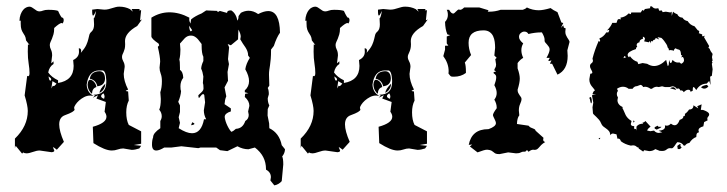

<svg xmlns="http://www.w3.org/2000/svg" viewBox="-20 -467 2262 597"><path d="M351.1 -446.3Q369.1 -446.3 384.3 -438.5L393.1 -430.7L389.2 -439H415L412.1 -435.1H418.9L415.5 -403.8L421.4 -406.7L406.7 -386.2Q368.7 -364.7 368.7 -339.4L369.1 -329.1Q369.1 -320.8 367.7 -315.2Q366.2 -309.6 364.3 -305.2Q362.3 -300.8 360.8 -297.4Q359.4 -293.9 359.4 -290Q359.4 -283.2 363.5 -275.9Q367.7 -268.6 367.7 -259.3L364.7 -237.3Q364.7 -215.3 378.4 -188.5L371.1 -185.1Q371.1 -183.1 378.4 -182.6L380.4 -154.3Q372.6 -139.2 372.6 -117.7Q372.6 -93.8 380.4 -78.6L418.9 -58.6V-20L396 -16.1L418.9 -13.7L413.1 -5.4Q399.9 -1 389.6 -1L363.3 -5.4Q355 -5.4 345.9 -2.2Q336.9 1 327.6 1Q306.6 1 270.5 -22L268.6 -72.8Q311 -84.5 311 -104Q311 -111.3 305.2 -119.6L309.1 -149.9L279.8 -160.6L284.7 -170.9L268.6 -163.1L275.4 -169.9L270.5 -172.4Q310.5 -172.4 310.5 -212.4V-217.3Q309.1 -247.6 298.3 -248H287.6Q254.9 -247.1 249.5 -203.6Q251 -178.7 271 -168.9L260.7 -169.9Q251 -169.9 241.9 -165.3Q232.9 -160.6 225.8 -154.3Q218.8 -147.9 214.6 -141.4Q210.4 -134.8 210.4 -131.3L211.9 -126.5Q211.9 -119.6 182.1 -108.9Q164.1 -102.5 164.1 -80.1Q164.1 -59.6 178.7 -25.9L156.7 -1.5Q147.5 -9.3 144.5 -9.3L148.9 1.5Q148.9 5.4 140.6 6.3L103.5 1Q94.2 1 82.3 5.4Q70.3 9.8 62.5 9.8Q55.7 9.8 52.2 6.8L48.8 10.7L28.8 -13.7L26.4 -6.8V-36.1Q66.4 -74.7 66.4 -122.1Q66.4 -138.2 56.6 -170.4L64.5 -231L67.4 -230Q71.8 -230 71.8 -240.2Q71.8 -252.9 69.1 -269.3Q66.4 -285.6 66.4 -306.6L66.9 -329.1L71.8 -327.1L61 -341.3Q60.1 -350.6 57.4 -355.5Q54.7 -360.4 51.8 -364.7Q48.8 -369.1 46.6 -375.5Q44.4 -381.8 44.4 -394V-402.8L40.5 -402.3Q41 -414.1 44.2 -422.4Q47.4 -430.7 51.8 -436Q56.2 -441.4 61.5 -443.8Q66.9 -446.3 71.3 -446.3Q75.2 -446.3 79.1 -444.1Q83 -441.9 86.7 -439Q90.3 -436 94.2 -433.8Q98.1 -431.6 102.5 -431.6Q107.9 -431.6 114 -434.1Q120.1 -436.5 129.9 -436.5Q151.9 -436.5 160.6 -433.1Q170.4 -411.6 173.8 -411.6L174.8 -412.6Q178.2 -409.2 178.2 -404.8Q178.2 -398.9 174.8 -394L171.9 -395.5Q165.5 -395.5 148.4 -379.9V-377.4Q148.4 -367.7 146.2 -360.1Q144 -352.5 141.6 -346.7Q139.2 -340.8 137 -336.2Q134.8 -331.5 134.8 -326.7Q134.8 -319.8 138.4 -312.7Q142.1 -305.7 142.1 -294.4L139.2 -270L146.5 -276.4V-268.1Q133.3 -259.8 129.9 -241.7Q140.1 -227.1 160.6 -217.3V-209Q209 -216.8 209 -262.2L207.5 -280.3Q225.6 -289.1 225.6 -305.7L225.1 -316.9Q232.4 -316.9 232.4 -309.1L231.4 -302.7Q243.7 -316.9 248.3 -327.1Q252.9 -337.4 254.6 -345.2Q256.3 -353 257.8 -358.6Q259.3 -364.3 265.6 -369.6Q272.5 -376.5 272.5 -391.1L271.5 -410.2Q274.9 -410.2 278.8 -433.1Q272 -418.5 269.5 -418.5Q266.6 -418.5 266.6 -432.6V-437L282.7 -439L304.2 -437Q311.5 -437 317.4 -438.5Q323.2 -439.9 328.6 -441.7Q334 -443.4 339.4 -444.8Q344.7 -446.3 351.1 -446.3ZM136.2 -216.3Q139.2 -216.3 139.2 -220.7Q139.2 -224.1 130.9 -229.5Q132.8 -216.3 136.2 -216.3ZM143.1 -214.8 139.6 -191.9 144.5 -200.7 146.5 -199.2Q149.9 -199.2 155.8 -207ZM294.4 -168Q294.4 -163.1 303.7 -159.7L305.2 -166.5Q305.2 -171.9 301.8 -176.8Q294.4 -172.4 294.4 -168ZM282.7 -198.7Q278.3 -218.3 259.3 -222.2Q262.7 -244.6 288.6 -245.6Q306.2 -245.6 306.6 -222.2Q305.7 -201.2 282.7 -198.7ZM266.1 -175.8Q262.2 -177.2 257.6 -185.1Q252.9 -192.9 252.4 -204.1Q252.9 -211.9 255.4 -215.8Q257.3 -219.2 260.7 -219.2Q268.1 -217.8 273.4 -211.2Q278.8 -204.6 279.8 -196.3Q266.6 -192.4 266.1 -175.8ZM289.6 -178.2Q290 -189.9 307.6 -207Q306.2 -187.5 289.6 -178.2Z M621.1 -434.6 655.8 -433.1Q655.8 -429.7 657.7 -429.7L663.6 -433.1L686 -426.8Q686 -434.6 696.8 -434.6H699.2Q713.9 -425.3 718.3 -402.8Q721.7 -407.7 721.7 -417L729 -427.2Q741.2 -433.6 752.9 -433.6Q768.1 -433.6 782.7 -423.3Q800.8 -432.6 814 -432.6Q849.6 -432.6 850.6 -365.2Q840.3 -351.1 831.5 -324.2L822.8 -313Q822.8 -294.9 821.8 -283.7Q820.8 -272.5 819.6 -264.4Q818.4 -256.3 817.4 -249.8Q816.4 -243.2 816.4 -234.9L817.4 -200.7L812.5 -193.4Q815.9 -187 815.9 -173.8L812.5 -161.6Q812.5 -148.4 817.4 -139.2L812.5 -127.9L812 -107.9L816.9 -83L817.4 -68.4Q848.6 -53.2 856 -15.6L866.2 -2.9Q865.7 9.3 857.4 19.5Q860.8 25.9 860.8 44.4L856 96.2Q846.7 106.9 833 109.4L820.8 94.2L822.3 84Q822.3 68.4 807.1 60.5V59.1Q807.1 17.6 772.5 -8.3L752.4 -2.9Q734.9 -2.9 718.3 -12.2L687 2.9L664.1 0L652.3 -8.3H603.5L596.7 -6.3L543.9 -12.2L513.2 -8.3H490.7Q475.6 1 465.8 1Q452.6 1 452.6 -17.6Q452.6 -31.2 456.1 -40V-40.5Q456.1 -53.2 478.5 -68.4V-90.8Q482.9 -98.1 482.9 -105.5Q482.9 -116.7 475.1 -126Q480 -136.2 480 -159.2L478.5 -180.2Q483.4 -194.8 483.4 -214.4Q483.4 -228.5 479.7 -238Q476.1 -247.6 476.1 -256.8L478 -275.4Q478 -290.5 470.7 -321.3L475.1 -326.2L473.1 -331.5Q450.7 -346.7 450.7 -354V-412.1Q477.5 -428.7 506.8 -428.7Q537.6 -428.7 568.8 -412.1L568.4 -407.2Q568.4 -400.4 572.3 -393.6L574.2 -406.7Q580.6 -412.1 588.9 -416.7Q597.2 -421.4 606.9 -425.3ZM567.9 -387.2Q569.3 -369.6 573.7 -369.6L577.6 -373ZM720.2 -344.7 697.8 -326.2 688 -330.1 692.4 -320.3 689 -283.2 691.9 -267.6 687.5 -243.2 689 -215.8 678.2 -195.3 683.6 -167.5Q681.2 -162.1 679.9 -156Q678.7 -149.9 678.2 -143.1L697.8 -129.9V-120.6Q678.7 -114.7 678.7 -103.5Q678.7 -100.6 680.2 -94.7Q681.6 -88.9 684.3 -82.3Q687 -75.7 690.9 -68.8Q694.8 -62 699.2 -57.1Q706.5 -59.6 713.4 -66.4Q734.9 -67.4 742.7 -90.8Q753.4 -97.2 753.4 -109.9L751.5 -120.6L755.4 -137.7Q755.4 -152.8 741.2 -165.5L742.2 -175.3L752.4 -177.2L741.2 -180.2V-186Q754.4 -197.8 754.4 -214.8Q754.4 -231 742.7 -251.5Q745.1 -268.6 756.8 -287.1L751.5 -294.4Q751.5 -302.2 749 -308.3Q746.6 -314.5 742.9 -320.1Q739.3 -325.7 735.1 -331.5Q731 -337.4 727.1 -344.7L728.5 -353Q728.5 -362.3 721.2 -375ZM539.6 -331.5 541 -313Q541 -305.7 540.3 -297.6Q539.6 -289.6 537.6 -281.2Q539.6 -277.8 539.6 -256.3V-249.5Q548.8 -244.6 549.8 -225.1Q541 -213.9 541 -198.7Q541 -187.5 543 -184.1Q542 -168.5 534.2 -150.4L539.6 -139.2V-118.7L535.6 -102.5L539.6 -85L535.6 -68.4Q560.1 -52.7 577.1 -52.7Q606 -52.7 614.3 -96.2H621.1Q613.8 -109.4 613.8 -124L617.7 -148.9L615.7 -166Q615.7 -174.3 611.8 -174.3Q609.4 -174.3 607.4 -172.4Q605.5 -170.4 603.8 -168.2Q602.1 -166 600.8 -164.3Q599.6 -162.6 599.1 -162.6Q596.7 -162.6 596.7 -170.9Q599.6 -173.8 606.2 -179.9Q612.8 -186 612.8 -191.9Q612.8 -204.6 610.8 -208.5L612.3 -229Q611.3 -236.3 609.6 -242.4Q607.9 -248.5 605.5 -253.4Q606 -264.2 612.3 -277.3V-290.5Q606.9 -300.3 606.9 -325.7V-330.1Q605 -332 602.1 -336.4Q599.1 -340.8 595.2 -345.2Q591.3 -349.6 585.9 -353Q580.6 -356.4 574.2 -356.4Q567.4 -356.4 563 -354.2Q558.6 -352.1 554.9 -348.6Q551.3 -345.2 547.9 -340.8Q544.4 -336.4 539.6 -331.5ZM577.6 -86.9Q584.5 -84 584.5 -82Q584.5 -79.1 574.2 -77.6Z M1239.7 -446.3Q1257.8 -446.3 1272.9 -438.5L1281.7 -430.7L1277.8 -439H1303.7L1300.8 -435.1H1307.6L1304.2 -403.8L1310.1 -406.7L1295.4 -386.2Q1257.3 -364.7 1257.3 -339.4L1257.8 -329.1Q1257.8 -320.8 1256.3 -315.2Q1254.9 -309.6 1252.9 -305.2Q1251 -300.8 1249.5 -297.4Q1248 -293.9 1248 -290Q1248 -283.2 1252.2 -275.9Q1256.3 -268.6 1256.3 -259.3L1253.4 -237.3Q1253.4 -215.3 1267.1 -188.5L1259.8 -185.1Q1259.8 -183.1 1267.1 -182.6L1269 -154.3Q1261.2 -139.2 1261.2 -117.7Q1261.2 -93.8 1269 -78.6L1307.6 -58.6V-20L1284.7 -16.1L1307.6 -13.7L1301.8 -5.4Q1288.6 -1 1278.3 -1L1252 -5.4Q1243.7 -5.4 1234.6 -2.2Q1225.6 1 1216.3 1Q1195.3 1 1159.2 -22L1157.2 -72.8Q1199.7 -84.5 1199.7 -104Q1199.7 -111.3 1193.8 -119.6L1197.8 -149.9L1168.5 -160.6L1173.3 -170.9L1157.2 -163.1L1164.1 -169.9L1159.2 -172.4Q1199.2 -172.4 1199.2 -212.4V-217.3Q1197.8 -247.6 1187 -248H1176.3Q1143.6 -247.1 1138.2 -203.6Q1139.6 -178.7 1159.7 -168.9L1149.4 -169.9Q1139.6 -169.9 1130.6 -165.3Q1121.6 -160.6 1114.5 -154.3Q1107.4 -147.9 1103.3 -141.4Q1099.1 -134.8 1099.1 -131.3L1100.6 -126.5Q1100.6 -119.6 1070.8 -108.9Q1052.7 -102.5 1052.7 -80.1Q1052.7 -59.6 1067.4 -25.9L1045.4 -1.5Q1036.1 -9.3 1033.2 -9.3L1037.6 1.5Q1037.6 5.4 1029.3 6.3L992.2 1Q982.9 1 970.9 5.4Q959 9.8 951.2 9.8Q944.3 9.8 940.9 6.8L937.5 10.7L917.5 -13.7L915 -6.8V-36.1Q955.1 -74.7 955.1 -122.1Q955.1 -138.2 945.3 -170.4L953.1 -231L956.1 -230Q960.4 -230 960.4 -240.2Q960.4 -252.9 957.8 -269.3Q955.1 -285.6 955.1 -306.6L955.6 -329.1L960.4 -327.1L949.7 -341.3Q948.7 -350.6 946 -355.5Q943.4 -360.4 940.4 -364.7Q937.5 -369.1 935.3 -375.5Q933.1 -381.8 933.1 -394V-402.8L929.2 -402.3Q929.7 -414.1 932.9 -422.4Q936 -430.7 940.4 -436Q944.8 -441.4 950.2 -443.8Q955.6 -446.3 960 -446.3Q963.9 -446.3 967.8 -444.1Q971.7 -441.9 975.3 -439Q979 -436 982.9 -433.8Q986.8 -431.6 991.2 -431.6Q996.6 -431.6 1002.7 -434.1Q1008.8 -436.5 1018.6 -436.5Q1040.5 -436.5 1049.3 -433.1Q1059.1 -411.6 1062.5 -411.6L1063.5 -412.6Q1066.9 -409.2 1066.9 -404.8Q1066.9 -398.9 1063.5 -394L1060.5 -395.5Q1054.2 -395.5 1037.1 -379.9V-377.4Q1037.1 -367.7 1034.9 -360.1Q1032.7 -352.5 1030.3 -346.7Q1027.8 -340.8 1025.6 -336.2Q1023.4 -331.5 1023.4 -326.7Q1023.4 -319.8 1027.1 -312.7Q1030.8 -305.7 1030.8 -294.4L1027.8 -270L1035.2 -276.4V-268.1Q1022 -259.8 1018.6 -241.7Q1028.8 -227.1 1049.3 -217.3V-209Q1097.7 -216.8 1097.7 -262.2L1096.2 -280.3Q1114.3 -289.1 1114.3 -305.7L1113.8 -316.9Q1121.1 -316.9 1121.1 -309.1L1120.1 -302.7Q1132.3 -316.9 1137 -327.1Q1141.6 -337.4 1143.3 -345.2Q1145 -353 1146.5 -358.6Q1147.9 -364.3 1154.3 -369.6Q1161.1 -376.5 1161.1 -391.1L1160.2 -410.2Q1163.6 -410.2 1167.5 -433.1Q1160.6 -418.5 1158.2 -418.5Q1155.3 -418.5 1155.3 -432.6V-437L1171.4 -439L1192.9 -437Q1200.2 -437 1206.1 -438.5Q1211.9 -439.9 1217.3 -441.7Q1222.7 -443.4 1228 -444.8Q1233.4 -446.3 1239.7 -446.3ZM1024.9 -216.3Q1027.8 -216.3 1027.8 -220.7Q1027.8 -224.1 1019.5 -229.5Q1021.5 -216.3 1024.9 -216.3ZM1031.7 -214.8 1028.3 -191.9 1033.2 -200.7 1035.2 -199.2Q1038.6 -199.2 1044.4 -207ZM1183.1 -168Q1183.1 -163.1 1192.4 -159.7L1193.8 -166.5Q1193.8 -171.9 1190.4 -176.8Q1183.1 -172.4 1183.1 -168ZM1171.4 -198.7Q1167 -218.3 1147.9 -222.2Q1151.4 -244.6 1177.2 -245.6Q1194.8 -245.6 1195.3 -222.2Q1194.3 -201.2 1171.4 -198.7ZM1154.8 -175.8Q1150.9 -177.2 1146.2 -185.1Q1141.6 -192.9 1141.1 -204.1Q1141.6 -211.9 1144 -215.8Q1146 -219.2 1149.4 -219.2Q1156.7 -217.8 1162.1 -211.2Q1167.5 -204.6 1168.5 -196.3Q1155.3 -192.4 1154.8 -175.8ZM1178.2 -178.2Q1178.7 -189.9 1196.3 -207Q1194.8 -187.5 1178.2 -178.2Z M1470.2 -443.8 1499 -435.1 1496.6 -430.7H1502Q1519.5 -430.7 1536.6 -436.5H1605.5Q1613.8 -439 1618.2 -443.8Q1635.7 -435.1 1655.3 -435.1Q1668.9 -435.1 1691.9 -441.9Q1699.7 -435.5 1713.4 -429.2L1725.6 -397L1731.4 -395.5L1724.1 -380.4L1731.4 -388.2L1733.4 -380.9L1738.8 -378.9L1737.8 -368.7Q1737.8 -362.8 1739.5 -358.6Q1741.2 -354.5 1743.4 -350.8Q1745.6 -347.2 1747.8 -344Q1750 -340.8 1751 -336.9L1744.1 -310.5L1745.1 -293.5Q1745.1 -249.5 1713.4 -234.9L1696.8 -268.6L1689.9 -269L1694.8 -279.3L1687.5 -277.3Q1685.1 -277.3 1685.1 -279.3L1689.5 -287.1H1679.2Q1689 -304.2 1689 -313.5Q1689 -317.9 1686.5 -321.5Q1684.1 -325.2 1681.2 -328.4Q1678.2 -331.5 1675.8 -334.5Q1673.3 -337.4 1673.3 -340.3V-344.2Q1673.3 -352.1 1665 -366.2H1660.2Q1652.3 -366.2 1643.1 -365Q1633.8 -363.8 1623 -361.3Q1619.1 -368.7 1610.8 -368.7H1608.4Q1602.5 -367.7 1598.1 -363.3Q1593.8 -358.9 1593.8 -352.1Q1593.8 -342.8 1606.9 -332Q1601.1 -322.3 1601.1 -311Q1601.1 -299.3 1606.9 -287.1Q1597.2 -281.7 1589.4 -271V-254.4Q1596.2 -235.4 1596.2 -222.7Q1596.2 -210 1589.4 -188Q1589.4 -182.1 1591.3 -178.2Q1593.3 -174.3 1595.5 -171.1Q1597.7 -168 1599.6 -165.3Q1601.6 -162.6 1601.6 -159.2Q1601.6 -152.8 1597.4 -144Q1593.3 -135.3 1593.3 -123.5L1594.7 -108.4Q1587.9 -100.1 1587.4 -81.5L1623.5 -76.2Q1626.5 -72.3 1629.9 -70.6Q1633.3 -68.8 1636.5 -67.9Q1639.6 -66.9 1642.1 -65.4Q1644.5 -64 1645.5 -60.5L1669.9 -38.6L1668.9 -32.7Q1668.9 -27.3 1675.3 -25.4Q1667 -20.5 1662.8 -16.1Q1658.7 -11.7 1655.8 -8.3Q1652.8 -4.9 1649.9 -2.9Q1647 -1 1641.6 -1L1638.2 -1.5Q1631.3 -1.5 1623.5 4.9L1618.7 -0.5L1612.8 4.9L1609.9 4.4Q1603.5 4.4 1598.9 7.1Q1594.2 9.8 1584.5 9.8L1560.1 6.8L1533.2 12.2Q1524.4 12.2 1521 10.5Q1517.6 8.8 1514.9 6.3Q1512.2 3.9 1508.5 1.7Q1504.9 -0.5 1496.1 -1.5H1493.7Q1486.8 -1.5 1464.8 6.8L1440.9 -11.7L1448.2 -17.6L1437.5 -16.6Q1446.8 -65.4 1498 -65.4H1499Q1522 -73.7 1522 -84Q1522 -86.9 1520.5 -90.6Q1519 -94.2 1517.3 -97.7Q1515.6 -101.1 1514.2 -104.2Q1512.7 -107.4 1512.7 -108.9Q1512.7 -114.7 1524.4 -130.4V-132.8Q1524.4 -144.5 1517.1 -157.2Q1524.4 -166.5 1524.4 -177.7Q1524.4 -189 1517.1 -202.1Q1522.9 -217.3 1522.9 -226.6Q1522.9 -230.5 1521.7 -232.7Q1520.5 -234.9 1518.8 -236.3Q1517.1 -237.8 1515.9 -238.5Q1514.6 -239.3 1514.6 -240.7Q1514.6 -243.2 1518.3 -243.7Q1522 -244.1 1522 -245.1Q1522 -246.1 1519.5 -246.6Q1517.1 -247.1 1517.1 -249.5Q1517.1 -252 1519.8 -255.9Q1522.5 -259.8 1522.5 -266.6L1520 -283.2L1524.4 -287.1L1517.1 -294.4L1519.5 -318.4Q1519.5 -327.1 1518.3 -336.7Q1517.1 -346.2 1513.4 -354.2Q1509.8 -362.3 1502.4 -367.4Q1495.1 -372.6 1483.4 -372.6Q1437 -372.6 1437 -334Q1437 -314.5 1444.8 -295.9L1425.3 -272.5Q1428.7 -263.7 1428.7 -244.1V-240.2Q1413.1 -228.5 1391.6 -228.5Q1385.7 -228.5 1383.1 -229.2Q1380.4 -230 1374.5 -238.3L1375 -245.6Q1375 -270 1358.4 -292.5L1363.8 -312.5V-324.7L1374 -325.2L1369.1 -332V-353.5L1379.9 -357.9L1371.1 -359.9Q1364.3 -375.5 1363.8 -398.9Q1372.6 -408.2 1372.6 -420.4Q1372.6 -430.2 1369.1 -436.5H1376.5Q1382.8 -424.8 1389.2 -424.8Q1391.1 -424.8 1393.3 -426.8Q1395.5 -428.7 1397.9 -431.2Q1400.4 -433.6 1402.6 -435.5Q1404.8 -437.5 1406.7 -437.5L1410.6 -436.5Q1416 -436.5 1423.3 -443.8Z M1980 4.4 1966.3 -4.9Q1965.3 -9.3 1963.4 -9.3L1961.4 -8.8Q1956.5 -15.1 1948.2 -15.1L1941.4 -14.2Q1923.3 -18.1 1910.6 -27.8Q1908.2 -36.1 1902.3 -36.1L1899.9 -35.6L1897 -49.3L1886.2 -51.8Q1880.4 -51.8 1877.9 -46.4Q1877 -55.2 1873.3 -59.6Q1869.6 -64 1865 -67.1Q1860.4 -70.3 1856 -73.7Q1851.6 -77.1 1849.1 -83.5Q1846.7 -89.8 1842.5 -94.7Q1838.4 -99.6 1834.2 -103.5Q1830.1 -107.4 1826.9 -110.4Q1823.7 -113.3 1823.7 -115.2L1822.3 -133.3L1824.7 -147.9L1820.8 -169.4L1822.3 -172.4L1833.5 -173.3L1822.3 -174.8Q1825.7 -185.5 1830.1 -185.5Q1827.6 -189.9 1824.7 -193.1Q1821.8 -196.3 1819.1 -200Q1816.4 -203.6 1814.5 -208.5Q1812.5 -213.4 1812.5 -220.7L1815.4 -237.8Q1821.8 -237.8 1821.8 -241.7Q1821.8 -244.6 1818.1 -250.7Q1814.5 -256.8 1814.5 -261.2Q1814.5 -267.1 1819.1 -270.3Q1823.7 -273.4 1823.7 -278.8L1822.3 -284.7Q1829.1 -312 1841.8 -340.3L1844.7 -336.9L1846.2 -339.8L1843.8 -347.7Q1856.4 -352.1 1865.2 -366.2H1871.6L1874.5 -372.6L1873 -374L1867.2 -372.1Q1879.9 -384.8 1883.8 -396H1897Q1898.4 -399.9 1899.7 -403.8Q1900.9 -407.7 1905.3 -407.7L1910.6 -406.7L1909.2 -412.1Q1924.8 -414.1 1934.6 -425.3L1941.4 -422.9L1942.9 -428.2H1972.2L1977.5 -436L1981.4 -433.6L1985.4 -439L2001.5 -441.4V-446.8L2006.8 -447.3Q2012.2 -440.4 2019.5 -440.4L2026.9 -441.4L2029.8 -433.6L2037.6 -434.6L2040.5 -429.2L2050.3 -430.7L2064.5 -428.2L2068.4 -430.7L2068.8 -417.5L2072.8 -430.7Q2078.1 -425.3 2085.9 -422.9Q2090.3 -412.6 2102.1 -412.1Q2107.4 -403.3 2118.2 -401.4Q2125.5 -389.2 2139.6 -385.3L2149.4 -373Q2154.3 -371.6 2154.3 -368.2L2152.8 -363.8L2163.6 -359.9L2163.1 -356.9Q2163.1 -354 2165.5 -354L2171.9 -356L2168.9 -351.6L2185.1 -323.7L2182.6 -318.4L2186.5 -315.4Q2189 -307.6 2195.8 -299.3L2193.8 -289.6L2195.8 -278.3L2193.4 -276.9L2195.3 -272.5L2193.4 -268.6L2195.8 -251.5L2193.4 -231.4L2188 -228.5L2189.5 -202.6L2185.1 -215.3L2177.2 -207Q2156.2 -206.5 2145 -187Q2139.2 -196.3 2136.2 -196.3Q2133.8 -196.3 2133.8 -184.6L2127 -181.6Q2127 -188 2120.1 -188Q2113.3 -188 2106 -180.2Q2103.5 -186 2097.7 -186L2095.2 -185.5Q2093.3 -191.9 2088.9 -191.9L2084.5 -190.9Q2078.6 -198.7 2070.8 -198.7L2062 -196.3H2047.4L2038.6 -198.7L2028.3 -196.3L2022.5 -197.3Q2014.6 -197.3 2006.8 -190.9H2002.9Q1993.7 -197.3 1985.4 -197.3L1980 -196.3Q1976.1 -203.1 1971.2 -203.1L1960.9 -199.2Q1952.1 -199.2 1946.8 -190.9H1934.6Q1926.8 -197.3 1917 -197.3Q1907.7 -197.3 1898.4 -190.9L1901.4 -184.6Q1897.9 -179.7 1897.9 -174.8Q1897.9 -168.9 1901.4 -164.1L1899.9 -155.8Q1899.9 -141.1 1917.5 -133.3L1914.6 -132.3Q1918.5 -125.5 1920.7 -119.9Q1922.9 -114.3 1925.5 -109.1Q1928.2 -104 1932.4 -99.6Q1936.5 -95.2 1943.8 -90.8L1941.4 -81.5Q1941.4 -74.7 1952.1 -74.7L1951.7 -70.3Q1951.7 -65.4 1954.6 -65.4L1957.5 -66.4L1959 -61V-73.2Q1965.3 -82.5 1980 -82.5L1977.5 -85.4Q1983.4 -86.4 1986.8 -90.8L2002.9 -73.2Q1993.7 -66.9 1992.2 -61L2002.4 -59.1L2013.7 -61Q2019.5 -53.7 2028.8 -53.7L2039.1 -55.7L2027.8 -60.5Q2047.9 -62 2047.9 -73.2L2047.4 -77.1L2053.2 -76.2Q2060.1 -76.2 2065.9 -82.5Q2072.3 -77.6 2077.6 -77.6Q2087.4 -77.6 2093.3 -94.2Q2104.5 -98.1 2104.5 -103L2104 -105Q2109.9 -105.5 2109.9 -109.9L2109.4 -112.8Q2116.7 -117.2 2122.6 -126.5Q2136.2 -126.5 2136.2 -139.6L2151.4 -129.9L2147.9 -136.7L2161.6 -142.6L2159.2 -125L2162.6 -125.5Q2167 -125.5 2174.8 -121.6Q2185.1 -116.7 2185.1 -111.3Q2185.1 -107.4 2182.1 -104.5Q2179.2 -101.6 2179.2 -97.7L2180.2 -92.8L2169.4 -87.4L2167 -74.2Q2151.9 -70.3 2151.9 -61.5L2153.3 -55.7Q2145.5 -54.2 2145.5 -46.9L2145 -41Q2132.3 -36.6 2123.5 -22.5Q2114.7 -21.5 2109.9 -14.2H2106Q2099.6 -24.9 2085.9 -24.9Q2084 -22.9 2082 -20Q2073.2 -5.9 2069.3 -5.9L2063 -6.3Q2057.6 -6.3 2052.5 -2Q2047.4 2.4 2039.1 2.4L2031.2 2L2017.6 -3.4Q2009.8 2.9 1998.5 2.9L1982.9 0ZM2056.2 -261.7 2059.1 -264.2 2060.5 -280.8Q2063 -271 2065.4 -271Q2068.4 -271 2071.3 -280.8Q2078.6 -272.5 2087.9 -272.5L2092.8 -272.9L2098.1 -268.6Q2106.9 -272.9 2106.9 -279.8Q2106.9 -285.2 2103.5 -290L2098.1 -288.6L2101.6 -294.4L2097.7 -295.9Q2097.2 -303.7 2095.9 -307.1Q2094.7 -310.5 2092.8 -311.8Q2090.8 -313 2087.9 -313.5Q2085 -314 2080.6 -316.9Q2075.7 -314.5 2075.2 -309.1Q2071.8 -311 2062.5 -311.5L2060.1 -309.6L2059.1 -315.9Q2055.7 -318.4 2055.4 -321.5Q2055.2 -324.7 2052 -329.8Q2048.8 -335 2044.9 -340.1Q2041 -345.2 2036.6 -349.1L2024.4 -351.6L2029.8 -344.2L2019 -349.1L2016.6 -343.8Q2010.7 -343.8 2009.3 -337.9L2006.3 -339.8Q2003.9 -339.8 2003.9 -332Q2002 -338.4 2000 -338.4Q1998 -338.4 1997.6 -335.4L1982.9 -338.4L1985.4 -346.2Q1985.4 -351.1 1979 -353V-346.2Q1968.3 -344.2 1968.3 -335.4Q1959.5 -334 1959.5 -326.2L1961.4 -321.3Q1957.5 -320.3 1957.5 -314.5Q1931.6 -306.2 1931.6 -296.4Q1931.6 -292 1936 -288.6L1938.5 -292.5Q1948.7 -278.3 1961.9 -274.9L1964.8 -267.6L1978 -271L1992.2 -268.6Q2003.4 -261.7 2013.7 -261.7Q2032.2 -261.7 2051.3 -280.8ZM1918.5 -286.1 1927.2 -289.1 1921.4 -293ZM2169.9 -191.4Q2165 -191.4 2159.7 -195.3Q2164.6 -201.2 2178.2 -203.1L2182.6 -198.2Q2176.8 -191.4 2169.9 -191.4ZM2082.5 -187.5 2063.5 -192.4Q2068.4 -195.8 2072.8 -195.8Q2078.6 -195.8 2082.5 -187.5ZM1818.4 -145.5Q1816.4 -145.5 1814 -159.2L1812 -162.6L1816.4 -165.5Q1818.4 -165.5 1819.8 -157.7L1820.3 -151.9Q1820.3 -147.9 1818.4 -145.5ZM1948.2 -86.4 1950.7 -93.3 1953.1 -87.9ZM2022 -64Q2015.1 -66.4 2015.1 -69.3Q2015.1 -72.3 2024.9 -76.2L2027.3 -72.8H2036.6Q2036.6 -70.3 2022 -64ZM1844.7 -33.7 1840.8 -37.1 1846.7 -38.6ZM2094.2 -3.4H2087.4L2085.9 -13.2L2092.8 -18.6H2096.7L2095.7 -14.6Q2095.7 -11.2 2099.6 -8.8Z"/></svg>

Font: Truetypewriter PolyglOTT
Style: Regular
Weight: 400
Designer: Sergey Beatoff a.k.a. Sam_T
Version: Version 3.76